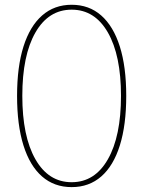

<svg xmlns="http://www.w3.org/2000/svg" viewBox="-20 -767 599 802"><path d="M279.3 14.6Q206.5 14.6 155.5 -30Q104.5 -74.7 77.9 -159.9Q51.3 -245.1 51.3 -366.7Q51.3 -487.8 78.1 -572.8Q105 -657.7 156 -702.4Q207 -747.1 279.3 -747.1Q352.1 -747.1 402.8 -702.4Q453.6 -657.7 480.5 -572.8Q507.3 -487.8 507.3 -366.7Q507.3 -245.1 480.7 -159.9Q454.1 -74.7 403.1 -30Q352.1 14.6 279.3 14.6ZM279.3 -5.9Q376 -5.9 430.7 -101.8Q485.4 -197.8 485.4 -366.7Q485.4 -535.6 430.7 -631.1Q376 -726.6 279.3 -726.6Q182.6 -726.6 127.9 -631.1Q73.2 -535.6 73.2 -366.7Q73.2 -197.8 127.9 -101.8Q182.6 -5.9 279.3 -5.9Z"/></svg>

Font: Kumbh Sans Thin
Style: Regular
Weight: 250
Version: Version 1.004